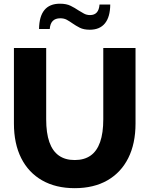

<svg xmlns="http://www.w3.org/2000/svg" viewBox="-20 -988 796 1023"><path d="M702.1 -732.4V-330.1Q702.1 -222.7 663.3 -145.5Q624.5 -68.4 552 -26.9Q479.5 14.6 377.9 14.6Q277.3 14.6 204.6 -26.9Q131.8 -68.4 93 -145.5Q54.2 -222.7 54.2 -330.1V-732.4H226.1V-352.5Q226.1 -279.3 242.9 -231.2Q259.8 -183.1 293.5 -159.2Q327.1 -135.3 377.9 -135.3Q429.2 -135.3 462.9 -159.2Q496.6 -183.1 513.4 -231.2Q530.3 -279.3 530.3 -352.5V-732.4ZM567.4 -963.9Q566.9 -897.9 539.3 -863.8Q511.7 -829.6 458.5 -829.6Q426.3 -829.6 405 -840.3Q383.8 -851.1 365.7 -863.8Q350.6 -874.5 335.9 -882.6Q321.3 -890.6 301.3 -890.6Q249 -890.6 245.1 -833.5H188Q189.9 -968.3 299.3 -968.3Q334 -968.3 356.4 -957Q378.9 -945.8 397.5 -933.1Q413.1 -923.3 427.5 -915.5Q441.9 -907.7 460 -907.7Q506.3 -907.7 510.3 -963.9Z"/></svg>

Font: Kumbh Sans ExtraBold
Style: Regular
Weight: 800
Version: Version 1.005